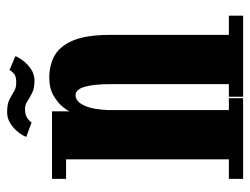

<svg xmlns="http://www.w3.org/2000/svg" viewBox="-100 -586 686 526"><g transform="rotate(-90 243.0 -323.0)"><path d="M16 0V-39H69.5V-485H16V-523.5H201V-474.5Q202 -480 212.8 -493.5Q223.5 -507 243.5 -519Q263.5 -531 293.5 -531Q326.5 -531 353 -516.8Q379.5 -502.5 395 -466Q410.5 -429.5 410.5 -362V-39H463V0H241V-39H275.5V-361.5Q275.5 -459 245.5 -459Q228 -459 217 -435.5Q206 -412 204.5 -370V-39H237V0ZM285 -571.5Q264.5 -571.5 251.5 -578Q238.5 -584.5 228.5 -591Q218.5 -597.5 208 -597.5Q190.5 -597.5 181.8 -590.8Q173 -584 170.5 -579.5L131 -594Q134 -603 143.5 -615.5Q153 -628 167.2 -637.2Q181.5 -646.5 198.5 -646.5Q221 -646.5 233.2 -640.2Q245.5 -634 255.2 -627.8Q265 -621.5 280 -621.5Q297.5 -621.5 304.8 -628.2Q312 -635 314 -640L352 -624Q350.5 -617.5 341.5 -605Q332.5 -592.5 318 -582Q303.5 -571.5 285 -571.5Z"/></g></svg>

Font: Imbue 10pt ExtraBold
Style: Regular
Weight: 800
Designer: Tyler Finck
Foundry: Etcetera Type Company
Version: Version 1.102; ttfautohint (v1.8.3)